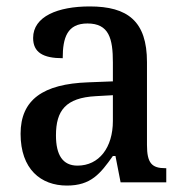

<svg xmlns="http://www.w3.org/2000/svg" viewBox="-20 -567 573 597"><path d="M188 10C263 10 292 -27 331 -82H339L355 0H497V-44H494C452 -44 437 -60 437 -116V-374C437 -501 377 -547 259 -547C160 -547 83 -516 83 -449C83 -404 114 -386 175 -386C175 -450 189 -494 252 -494C319 -494 331 -447 331 -373V-314L254 -311C114 -306 44 -257 44 -151C44 -41 107 10 188 10ZM221 -52C175 -52 154 -85 154 -146C154 -223 184 -263 278 -268L331 -271V-191C331 -108 288 -52 221 -52Z"/></svg>

Font: Noto Serif Devanagari SemiCondensed Medium
Style: Regular
Weight: 500
Width: 4
Designer: Universal Thirst, Indian Type Foundry and the Monotype Design Team
Foundry: Monotype Imaging Inc.
Version: Version 2.004